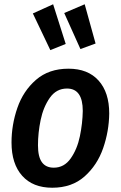

<svg xmlns="http://www.w3.org/2000/svg" viewBox="-20 -865 565 900"><path d="M34 -197Q34 -280 61.5 -359.5Q89 -439 149 -491Q209 -543 301 -543Q392 -543 442 -487.5Q492 -432 492 -333Q491 -250 463.5 -170.5Q436 -91 376.5 -38Q317 15 225 15Q134 15 84 -41Q34 -97 34 -197ZM368 -345Q368 -450 294 -450Q244 -450 213.5 -406.5Q183 -363 170.5 -302.5Q158 -242 158 -184Q158 -130 176.5 -104.5Q195 -79 232 -79Q281 -79 311.5 -122.5Q342 -166 354.5 -226.5Q367 -287 368 -345ZM288 -659 216 -630 134 -802 229 -845ZM428 -661 357 -635 281 -804 377 -845Z"/></svg>

Font: Fira Sans Condensed Medium
Style: Italic
Weight: 500
Width: 3
Italic angle: -8°
Designer: bBox Type GmbH & Carrois Corporate GbR & Edenspiekermann AG
Foundry: bBox Type GmbH & Carrois Corporate GbR & Edenspiekermann AG
Version: Version 4.301